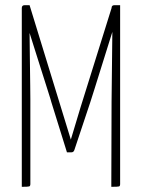

<svg xmlns="http://www.w3.org/2000/svg" viewBox="-20 -720 547 740"><path d="M421 -700H443V-11Q443 -3 439 -1.5Q435 0 409 0L410 -327L413 -597Q405 -571 382.5 -499.5Q360 -428 344.5 -378Q329 -328 328 -326L267 -143Q264 -133 256 -133H238L178 -326Q178 -328 162.5 -376.5Q147 -425 126 -491.5Q105 -558 94 -593Q94 -568 95 -504Q96 -440 96.5 -391Q97 -342 97 -336V-11Q97 -3 92.5 -1.5Q88 0 64 0V-689Q64 -700 75 -700H94L214 -309L253 -182Q288 -299 290 -305L410 -689Q410 -700 421 -700Z"/></svg>

Font: Yanone Kaffeesatz Thin
Style: Regular
Weight: 250
Designer: Yanone (Cyrillic: Daniel Pouzeot)
Foundry: Yanone
Version: Version 1.003;PS 001.003;hotconv 1.0.88;makeotf.lib2.5.64775